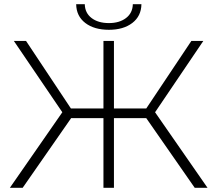

<svg xmlns="http://www.w3.org/2000/svg" viewBox="-20 -895 1036 915"><path d="M677 -332H523V0H473V-332H319L88 0H27L277 -360L46 -700H104L318 -378H473V-700H523V-378H677L892 -700H949L719 -360L969 0H908ZM499 -753Q429 -753 386.5 -785.5Q344 -818 343 -875H384Q385 -833 416.5 -809Q448 -785 499 -785Q549 -785 580.5 -809Q612 -833 613 -875H654Q653 -818 610.5 -785.5Q568 -753 499 -753Z"/></svg>

Font: Hilab Light
Style: Regular
Weight: 300
Designer: Cristianderson Lima
Foundry: Cristianderson
Version: Version 1.0